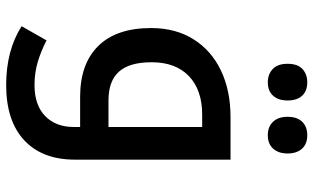

<svg xmlns="http://www.w3.org/2000/svg" viewBox="-217 -560 1017 623"><g transform="rotate(90 291.5 -248.5)"><path d="M256 240Q144 240 65 190L111 109Q146 127 181 137.5Q216 148 256 148Q321 148 356.5 113.5Q392 79 392 21V0H294Q187 0 129 -59Q71 -118 71 -230Q71 -310 107.5 -368Q144 -426 209 -457Q274 -488 360 -488H498V17Q498 123 435 181.5Q372 240 256 240ZM392 -92V-396H352Q272 -396 227 -353Q182 -310 182 -232Q182 -160 212.5 -126Q243 -92 306 -92ZM247 -609Q221 -609 204 -625Q187 -641 187 -673Q187 -706 204 -721.5Q221 -737 247 -737Q275 -737 290.5 -720.5Q306 -704 306 -673Q306 -643 290.5 -626Q275 -609 247 -609ZM419 -609Q391 -609 375 -626Q359 -643 359 -673Q359 -704 375 -720.5Q391 -737 419 -737Q447 -737 462.5 -720Q478 -703 478 -673Q478 -644 462.5 -626.5Q447 -609 419 -609Z"/></g></svg>

Font: Noto Kufi Arabic Medium
Style: Regular
Weight: 500
Designer: Monotype Design Team, David Williams, Khaled Hosny
Foundry: Google LLC
Version: Version 2.109; ttfautohint (v1.8.4.7-5d5b)